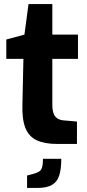

<svg xmlns="http://www.w3.org/2000/svg" viewBox="-20 -707 429 943"><path d="M261 0Q199 0 160.5 -18Q122 -36 105 -78Q88 -120 90 -191L95 -418H11V-513L100 -537L120 -687H237V-537H363V-418H237V-192Q237 -170 241 -156Q245 -142 252.5 -133.5Q260 -125 270 -121Q280 -117 290 -116L358 -110V0ZM113 216V155L140 148Q159 143 170.5 136.5Q182 130 186.5 115.5Q191 101 191 73H281Q281 123 271 154.5Q261 186 235.5 201Q210 216 165 216Z"/></svg>

Font: Exo Thin
Style: Bold
Weight: 700
Version: Version 2.000